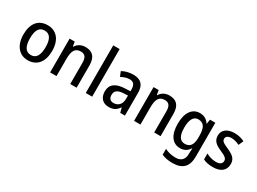

<svg xmlns="http://www.w3.org/2000/svg" viewBox="-45 -1587 3556 2654"><g transform="rotate(30 1733.0 -260.0)"><path d="M507 -271C507 -450 415 -549 279 -549C131 -549 48 -447 48 -271C48 -97 138 10 276 10C424 10 507 -98 507 -271ZM153 -270C153 -396 190 -464 277 -464C364 -464 402 -395 402 -271C402 -145 364 -74 278 -74C191 -74 153 -146 153 -270Z M881 -549C817 -549 761 -521 730 -467H724L711 -539H630V0H732V-273C732 -400 763 -463 857 -463C922 -463 951 -421 951 -338V0H1053V-355C1053 -489 992 -549 881 -549Z M1301 0V-760H1199V0Z M1644 -549C1576 -549 1514 -531 1467 -504L1497 -429C1541 -451 1586 -468 1632 -468C1690 -468 1722 -437 1722 -358V-329L1641 -326C1491 -321 1415 -262 1415 -153C1415 -51 1474 10 1567 10C1645 10 1687 -17 1727 -75H1730L1749 0H1824V-364C1824 -488 1766 -549 1644 -549ZM1659 -258 1722 -261V-211C1722 -119 1670 -71 1599 -71C1551 -71 1520 -97 1520 -155C1520 -219 1557 -253 1659 -258Z M2221 -549C2157 -549 2101 -521 2070 -467H2064L2051 -539H1970V0H2072V-273C2072 -400 2103 -463 2197 -463C2262 -463 2291 -421 2291 -338V0H2393V-355C2393 -489 2332 -549 2221 -549Z M2707 -549C2586 -549 2512 -446 2512 -268C2512 -90 2585 10 2706 10C2773 10 2821 -18 2853 -72H2858C2856 -52 2854 -18 2854 0V18C2854 108 2805 154 2720 154C2655 154 2598 141 2546 114V207C2595 229 2650 240 2720 240C2882 240 2956 158 2956 3V-539H2871L2860 -469H2855C2820 -524 2771 -549 2707 -549ZM2730 -463C2818 -463 2856 -405 2856 -270V-247C2856 -129 2818 -75 2733 -75C2656 -75 2617 -138 2617 -267C2617 -394 2656 -463 2730 -463Z M3427 -151C3427 -237 3374 -274 3286 -314C3198 -352 3171 -369 3171 -409C3171 -445 3202 -468 3258 -468C3301 -468 3346 -454 3386 -434L3420 -512C3371 -536 3320 -549 3260 -549C3148 -549 3073 -496 3073 -404C3073 -318 3126 -280 3215 -241C3303 -203 3327 -181 3327 -144C3327 -100 3296 -74 3229 -74C3175 -74 3115 -93 3074 -117V-22C3115 -1 3164 10 3231 10C3355 10 3427 -47 3427 -151Z"/></g></svg>

Font: Noto Sans Thai Looped SemiCondensed Medium
Style: Regular
Weight: 500
Width: 4
Designer: Sasikarn Vongin, Ben Mitchell
Foundry: The Fontpad Ltd
Version: Version 1.001